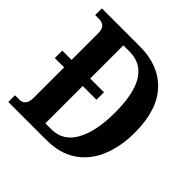

<svg xmlns="http://www.w3.org/2000/svg" viewBox="-182 -875 1036 1036"><g transform="rotate(45 335.5 -357.0)"><path d="M24 0V-51H58Q79 -51 92 -65.5Q105 -80 105 -114V-345H34V-402H105V-602Q105 -638 90.5 -650.5Q76 -663 53 -663H24V-714H313Q459 -714 541.5 -625.5Q624 -537 624 -367Q624 -258 589 -175Q554 -92 485 -46Q416 0 313 0ZM293 -60Q381 -60 426.5 -141.5Q472 -223 472 -367Q472 -655 294 -655H247V-402H352V-345H247V-60Z"/></g></svg>

Font: Noto Serif Lao Condensed
Style: Bold
Weight: 700
Width: 3
Designer: Monotype Design Team
Foundry: Monotype Imaging Inc.
Version: Version 2.003; ttfautohint (v1.8.4.7-5d5b)